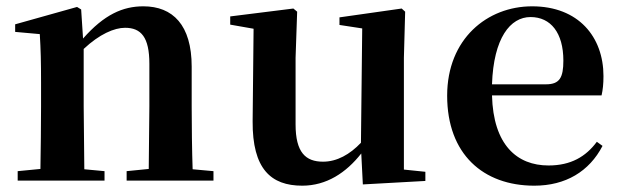

<svg xmlns="http://www.w3.org/2000/svg" viewBox="-20 -572 1968 608"><path d="M450 0H656V-30L590 -36C588 -93 587 -177 587 -235V-361C587 -493 527 -552 434 -552C369 -552 310 -526 243 -450L237 -542L224 -550L28 -495V-471L106 -464C109 -415 110 -376 110 -310V-235C110 -180 109 -94 108 -37L36 -30V0H311V-30L247 -36L245 -235V-417C295 -464 342 -484 376 -484C427 -484 453 -454 453 -370V-235L451 -37L381 -30V0Z M1129 12 1327 1V-28L1259 -35V-389L1263 -535L1252 -545L1055 -517V-493L1127 -482L1123 -120C1088 -83 1047 -60 1003 -60C948 -60 916 -89 916 -178V-389L921 -535L909 -545L709 -520V-494L783 -481L780 -188C779 -37 838 16 937 16C1014 16 1076 -25 1124 -86Z M1672 16C1771 16 1846 -29 1888 -110L1870 -123C1835 -76 1788 -48 1717 -48C1617 -48 1542 -113 1538 -270H1885C1889 -288 1891 -306 1891 -331C1891 -455 1812 -552 1665 -552C1523 -552 1396 -449 1396 -269C1396 -84 1510 16 1672 16ZM1538 -305C1543 -452 1596 -518 1660 -518C1724 -518 1764 -468 1764 -380C1764 -326 1752 -305 1709 -305Z"/></svg>

Font: Noto Serif KR
Style: Bold
Weight: 700
Designer: Ryoko NISHIZUKA 西塚涼子 (kana & ideographs); Frank Grießhammer (Latin, Greek & Cyrillic); Wenlong ZHANG 张文龙 (bopomofo); San
Foundry: Adobe
Version: Version 2.001;hotconv 1.1.0;makeotfexe 2.6.0